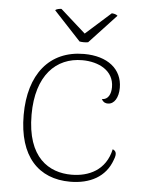

<svg xmlns="http://www.w3.org/2000/svg" viewBox="-51 -729 601 783"><g transform="rotate(5 249.5 -337.5)"><path d="M169 -687C163 -687 147 -685 144 -679L254 -561C266 -559 277 -559 289 -561L399 -679C393 -685 381 -687 375 -687L272 -595ZM265 12C346 12 410 -21 435 -92C447 -121 439 -130 427 -135C408 -48 339 -17 268 -17C177 -17 85 -70 85 -247C85 -408 165 -486 272 -486C339 -486 402 -455 402 -387C402 -359 391 -335 365 -335C373 -321 382 -319 391 -319C417 -319 434 -347 434 -387C434 -464 373 -512 277 -512C135 -512 53 -409 53 -243C53 -73 136 12 265 12Z"/></g></svg>

Font: Arima Koshi Thin
Style: Regular
Weight: 250
Designer: Joana Correia and Natanael Gama
Foundry: NDISCOVER
Version: Version 1.019;PS 001.019;hotconv 1.0.88;makeotf.lib2.5.64775